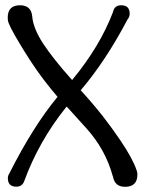

<svg xmlns="http://www.w3.org/2000/svg" viewBox="-20 -721 579 741"><path d="M510.3 -47.9Q510.3 0 462.9 0Q422.4 0 416 -40H415.5Q387.7 -143.1 314 -225.1Q257.8 -288.1 240.7 -306.2L237.3 -309.6L233.9 -305.7Q129.9 -175.8 73.7 -22.5Q65.9 -0.5 43 -0.5Q10.3 -0.5 10.3 -33.2Q10.3 -43 15.6 -50.8Q107.4 -232.9 202.1 -347.2Q186 -366.7 178.2 -376Q150.9 -409.2 127 -442.9Q93.8 -489.7 57.1 -550.8Q10.3 -628.4 10.3 -644V-645.5L9.8 -652.8Q9.8 -700.7 57.1 -700.7Q101.1 -700.7 104.5 -656.2Q108.9 -610.4 146.5 -552.7Q185.1 -494.1 258.3 -412.1Q365.2 -541 416 -674.3Q421.4 -700.7 447.8 -700.7Q480.5 -700.7 480.5 -668Q480.5 -655.3 472.2 -646Q387.7 -485.4 291.5 -372.6Q336.9 -323.2 378.4 -270.5Q412.6 -226.6 445.3 -178.2Q491.7 -109.4 506.3 -66.4L508.3 -60.5L507.8 -62.5Q510.3 -54.7 510.3 -47.9Z"/></svg>

Font: inglobal
Style: Regular
Weight: 400
Designer: Andrey Kochetov, Denis Davydov, Evgeny Yurtaev
Foundry: inglobal
Version: Version 1.00 September 25, 2014, initial release